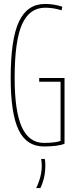

<svg xmlns="http://www.w3.org/2000/svg" viewBox="-20 -730 388 970"><path d="M34 -336Q34 -533 76 -621.5Q118 -710 207 -710Q254 -710 295 -696L291 -678Q269 -685 248.5 -688Q228 -691 208 -691Q129 -691 91.5 -607.5Q54 -524 54 -336Q54 -167 90.5 -87.5Q127 -8 202 -8Q256 -8 286 -18V-317H178V-336H306V-4Q291 3 262.5 6.5Q234 10 202 10Q114 10 74 -73.5Q34 -157 34 -336ZM163 220Q178 188 184.5 160.5Q191 133 191 107Q191 98 190 89.5Q189 81 188 73H206Q208 80 208.5 88.5Q209 97 209 107Q209 168 184 220Z"/></svg>

Font: Georama Condensed Thin
Style: Regular
Weight: 100
Width: 3
Designer: Jean-Baptiste Levee
Foundry: Production Type
Version: Version 1.000